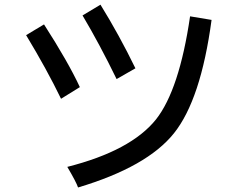

<svg xmlns="http://www.w3.org/2000/svg" viewBox="-20 -747 1040 837"><path d="M570.3 -449.2 488.3 -402.3Q414.1 -554.7 339.8 -679.7L418 -726.6Q500 -593.8 570.3 -449.2ZM902.3 -660.2Q855.5 -312.5 738.3 -166Q621.1 -19.5 320.3 70.3Q312.5 46.9 273.4 -19.5Q550.8 -89.8 660.2 -226.6Q761.7 -355.5 808.6 -675.8ZM328.1 -367.2 246.1 -316.4Q183.6 -445.3 93.8 -593.8L171.9 -640.6Q277.3 -476.6 328.1 -367.2Z"/></svg>

Font: Droid Sans Fallback
Style: Regular
Weight: 400
Designer: Steve Matteson
Foundry: Ascender Corporation
Version: 3.00 (Khmer version)